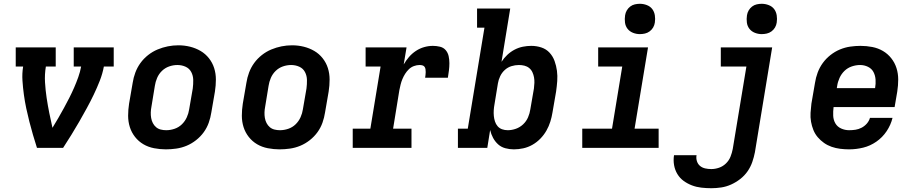

<svg xmlns="http://www.w3.org/2000/svg" viewBox="-20 -780 4840 1013"><path d="M175 0Q164 -34 154 -68.5Q144 -103 135 -138Q126 -173 118.5 -208.5Q111 -244 106 -280.5Q101 -317 98.5 -354.5Q96 -392 102 -429H63V-530H274V-429H222Q215 -387 217.5 -345.5Q220 -304 226 -264Q232 -224 240 -184Q248 -144 257 -105V-106Q273 -132 288 -158Q303 -184 317.5 -210.5Q332 -237 345.5 -263.5Q359 -290 371 -317.5Q383 -345 393 -373Q403 -401 408 -429H369V-530H580V-429H528Q521 -391 506.5 -354Q492 -317 474.5 -280.5Q457 -244 437.5 -208.5Q418 -173 398 -138Q378 -103 356.5 -68.5Q335 -34 313 0Z M855 8Q824 8 793 2Q762 -4 736.5 -19Q711 -34 692.5 -57.5Q674 -81 665 -109.5Q656 -138 656 -169.5Q656 -201 661 -233L680 -343Q684 -370 694 -397Q704 -424 721 -447.5Q738 -471 761.5 -489.5Q785 -508 811.5 -519Q838 -530 865.5 -535.5Q893 -541 921 -541Q953 -541 983 -533.5Q1013 -526 1038.5 -511Q1064 -496 1082.5 -472.5Q1101 -449 1110 -420.5Q1119 -392 1119 -360.5Q1119 -329 1114 -297L1095 -187Q1091 -160 1081.5 -133Q1072 -106 1055 -82.5Q1038 -59 1014.5 -40.5Q991 -22 964.5 -11Q938 0 910 4Q882 8 855 8ZM857 -93Q879 -93 901 -100.5Q923 -108 939.5 -124Q956 -140 965.5 -161Q975 -182 978 -203L997 -313Q1000 -336 999.5 -358.5Q999 -381 989 -400Q979 -419 959 -428Q939 -437 916 -437Q894 -437 872.5 -429.5Q851 -422 834.5 -406Q818 -390 809 -369Q800 -348 797 -327L779 -217Q776 -202 775.5 -187Q775 -172 777.5 -157.5Q780 -143 786.5 -130.5Q793 -118 803.5 -109Q814 -100 828 -96.5Q842 -93 857 -93Z M1455 8Q1424 8 1393 2Q1362 -4 1336.5 -19Q1311 -34 1292.5 -57.5Q1274 -81 1265 -109.5Q1256 -138 1256 -169.5Q1256 -201 1261 -233L1280 -343Q1284 -370 1294 -397Q1304 -424 1321 -447.5Q1338 -471 1361.5 -489.5Q1385 -508 1411.5 -519Q1438 -530 1465.5 -535.5Q1493 -541 1521 -541Q1553 -541 1583 -533.5Q1613 -526 1638.5 -511Q1664 -496 1682.5 -472.5Q1701 -449 1710 -420.5Q1719 -392 1719 -360.5Q1719 -329 1714 -297L1695 -187Q1691 -160 1681.5 -133Q1672 -106 1655 -82.5Q1638 -59 1614.5 -40.5Q1591 -22 1564.5 -11Q1538 0 1510 4Q1482 8 1455 8ZM1457 -93Q1479 -93 1501 -100.5Q1523 -108 1539.5 -124Q1556 -140 1565.5 -161Q1575 -182 1578 -203L1597 -313Q1600 -336 1599.5 -358.5Q1599 -381 1589 -400Q1579 -419 1559 -428Q1539 -437 1516 -437Q1494 -437 1472.5 -429.5Q1451 -422 1434.5 -406Q1418 -390 1409 -369Q1400 -348 1397 -327L1379 -217Q1376 -202 1375.5 -187Q1375 -172 1377.5 -157.5Q1380 -143 1386.5 -130.5Q1393 -118 1403.5 -109Q1414 -100 1428 -96.5Q1442 -93 1457 -93Z M1841 0V-101H1934L1988 -429H1909V-530H2125L2110 -440Q2122 -461 2138 -479.5Q2154 -498 2174.5 -511.5Q2195 -525 2218 -531.5Q2241 -538 2264 -538Q2283 -538 2301.5 -533.5Q2320 -529 2331.5 -515.5Q2343 -502 2347 -484Q2351 -466 2351 -446.5Q2351 -427 2348.5 -408Q2346 -389 2343 -370H2223Q2224 -377 2225 -384.5Q2226 -392 2226 -399.5Q2226 -407 2225 -414.5Q2224 -422 2220 -427.5Q2216 -433 2209 -435Q2202 -437 2194 -437Q2179 -437 2164 -431.5Q2149 -426 2137.5 -415Q2126 -404 2117.5 -390.5Q2109 -377 2103 -362.5Q2097 -348 2093.5 -333.5Q2090 -319 2087 -304L2054 -101H2151V0Z M2691 8Q2668 8 2646 2Q2624 -4 2608 -18.5Q2592 -33 2581.5 -52.5Q2571 -72 2566 -94L2551 0H2396V-101H2448L2536 -634H2497V-735H2672L2626 -454Q2639 -474 2656.5 -490.5Q2674 -507 2695 -518Q2716 -529 2738.5 -533.5Q2761 -538 2783 -538Q2811 -538 2836.5 -529.5Q2862 -521 2879.5 -502Q2897 -483 2906 -458Q2915 -433 2918.5 -406.5Q2922 -380 2920 -352.5Q2918 -325 2914 -297L2895 -187Q2891 -162 2883.5 -138Q2876 -114 2863 -91Q2850 -68 2831 -48.5Q2812 -29 2789 -16Q2766 -3 2741 2.5Q2716 8 2691 8ZM2659 -93Q2680 -93 2701.5 -100.5Q2723 -108 2740 -124Q2757 -140 2766 -161Q2775 -182 2778 -203L2797 -313Q2799 -328 2799.5 -343Q2800 -358 2797.5 -372Q2795 -386 2789 -399Q2783 -412 2772 -421Q2761 -430 2747 -433.5Q2733 -437 2718 -437Q2698 -437 2678.5 -431Q2659 -425 2643.5 -411Q2628 -397 2619 -378Q2610 -359 2607 -340L2589 -230Q2586 -214 2585 -198.5Q2584 -183 2585.5 -168Q2587 -153 2591.5 -139Q2596 -125 2605.5 -114Q2615 -103 2629 -98Q2643 -93 2659 -93Z M3052 0V-101H3209L3263 -429H3136V-530H3399L3328 -101H3455V0ZM3356 -600Q3337 -600 3319.5 -607Q3302 -614 3291 -628Q3280 -642 3277.5 -661Q3275 -680 3278 -699Q3280 -713 3287 -725Q3294 -737 3305 -745.5Q3316 -754 3329.5 -757Q3343 -760 3356 -760Q3375 -760 3393 -753Q3411 -746 3421.5 -732Q3432 -718 3435 -699Q3438 -680 3435 -661Q3433 -647 3426 -635Q3419 -623 3407.5 -614.5Q3396 -606 3382.5 -603Q3369 -600 3356 -600Z M3733 213Q3706 213 3680 210Q3654 207 3630.5 198Q3607 189 3587 174.5Q3567 160 3554 138.5Q3541 117 3536.5 91.5Q3532 66 3536 40Q3536 40 3536 39.5Q3536 39 3536 39H3655Q3655 39 3655 39Q3655 39 3655 39Q3652 55 3657 70.5Q3662 86 3673.5 95.5Q3685 105 3700.5 108.5Q3716 112 3733 112Q3753 112 3773.5 105Q3794 98 3810 82.5Q3826 67 3834 47Q3842 27 3846 6L3918 -429H3783V-530H4054L3963 23Q3958 49 3949 75Q3940 101 3924 124Q3908 147 3885.5 164.5Q3863 182 3837.5 193.5Q3812 205 3785.5 209Q3759 213 3733 213ZM3999 -600Q3980 -600 3962.5 -607Q3945 -614 3934 -628Q3923 -642 3920.5 -661Q3918 -680 3921 -699Q3923 -713 3930 -725Q3937 -737 3948 -745.5Q3959 -754 3972.5 -757Q3986 -760 3999 -760Q4018 -760 4036 -753Q4054 -746 4064.5 -732Q4075 -718 4078 -699Q4081 -680 4078 -661Q4076 -647 4069 -635Q4062 -623 4050.5 -614.5Q4039 -606 4025.5 -603Q4012 -600 3999 -600Z M4460 8Q4436 8 4412.5 5Q4389 2 4367.5 -5.5Q4346 -13 4327.5 -26Q4309 -39 4294.5 -56Q4280 -73 4271.5 -94Q4263 -115 4259 -138Q4255 -161 4256.5 -185Q4258 -209 4261 -233L4280 -343Q4284 -370 4294 -397Q4304 -424 4321 -447.5Q4338 -471 4361.5 -489.5Q4385 -508 4411.5 -519Q4438 -530 4465.5 -534Q4493 -538 4520 -538Q4552 -538 4582.5 -532Q4613 -526 4638.5 -511Q4664 -496 4682.5 -472.5Q4701 -449 4710 -420.5Q4719 -392 4719 -360.5Q4719 -329 4714 -297L4700 -215H4378Q4375 -192 4376 -169.5Q4377 -147 4387.5 -129Q4398 -111 4418 -102Q4438 -93 4460 -93Q4477 -93 4493.5 -95.5Q4510 -98 4525.5 -106Q4541 -114 4553 -127.5Q4565 -141 4570 -158H4689Q4680 -121 4658 -88Q4636 -55 4603.5 -32.5Q4571 -10 4534 -1Q4497 8 4460 8ZM4395 -315H4597Q4601 -338 4599.5 -360Q4598 -382 4588.5 -400Q4579 -418 4559.5 -427.5Q4540 -437 4518 -437Q4496 -437 4474 -429.5Q4452 -422 4435.5 -406Q4419 -390 4409.5 -369Q4400 -348 4397 -327Z"/></svg>

Font: Iosevka Curly Slab ExObl
Style: Bold
Weight: 700
Width: 7
Italic angle: -9°
Monospace: yes
Designer: Belleve Invis
Foundry: Belleve Invis
Version: Version 11.0.0; ttfautohint (v1.8.3)